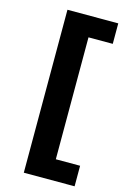

<svg xmlns="http://www.w3.org/2000/svg" viewBox="-134 -803 677 1023"><g transform="rotate(15 204.5 -291.5)"><path d="M105.8 158H386V44.7H252.1V-627.8H386V-740.8H105.8Z"/></g></svg>

Font: Magic Ui Pro
Style: Bold
Weight: 700
Designer: Stefan Endress, Andreas Faust
Version: Version 1.000;FEAKit 1.0